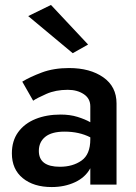

<svg xmlns="http://www.w3.org/2000/svg" viewBox="-20 -746 549 776"><path d="M94 -681 186 -726 336 -566 274 -531ZM114 -339 70 -416Q101 -435 149 -453Q197 -471 259 -471Q344 -471 397.5 -433.5Q451 -396 451 -328V0H345V-66Q325 -29 283 -9.5Q241 10 189 10Q116 10 72 -26Q28 -62 28 -126Q28 -177 53.5 -212Q79 -247 123.5 -265Q168 -283 225 -283Q263 -283 293.5 -273.5Q324 -264 345 -252V-316Q345 -348 318.5 -365.5Q292 -383 254 -383Q205 -383 167.5 -366.5Q130 -350 114 -339ZM137 -136Q137 -72 222 -72Q274 -72 309.5 -97Q345 -122 345 -183V-191Q300 -214 241 -214Q189 -214 163 -193Q137 -172 137 -136Z"/></svg>

Font: Jost* Medium
Style: Regular
Weight: 500
Version: Version 3.7